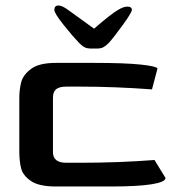

<svg xmlns="http://www.w3.org/2000/svg" viewBox="-20 -676 630 696"><path d="M50 -128V-320Q50 -352 57 -378.5Q64 -405 93 -426.5Q122 -448 182 -448H321Q433 -448 489.5 -442Q546 -436 551 -428L531 -352Q394 -362 271 -362H220Q195 -362 183.5 -352.5Q172 -343 172 -322V-126Q171 -86 220 -86H271Q410 -86 540 -96L580 -31Q580 -16 529.5 -8Q479 0 383 0H182Q121 0 92 -20Q63 -40 56.5 -66Q50 -92 50 -128ZM192 -656Q205 -656 227 -640L321 -572Q383 -626 408 -640Q427 -652 442 -652Q458 -652 458 -640Q458 -631 425.5 -586Q393 -541 374 -520Q364 -510 355 -505Q346 -500 331 -500H311Q296 -500 287 -504.5Q278 -509 267 -520Q243 -545 210 -586.5Q177 -628 177 -640Q177 -656 192 -656Z"/></svg>

Font: Gold
Style: Regular
Weight: 400
Designer: jaiki
Version: Version 1.000